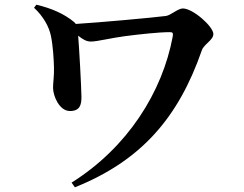

<svg xmlns="http://www.w3.org/2000/svg" viewBox="-20 -747 1040 818"><path d="M135 -727 125 -714C165 -677 189 -633 197 -594C206 -550 209 -495 210 -459C211 -424 206 -396 206 -373C206 -338 233 -274 278 -274C321 -274 327 -301 327 -334C326 -387 318 -532 313 -595C334 -578 349 -570 368 -570C394 -570 452 -585 513 -593C575 -601 657 -610 703 -610C716 -610 718 -607 716 -592C672 -355 524 -119 285 31L299 51C581 -62 740 -245 840 -533C849 -559 889 -576 889 -602C889 -634 802 -711 759 -711C738 -711 708 -682 687 -679C624 -671 401 -651 303 -645L297 -652C253 -689 198 -712 135 -727Z"/></svg>

Font: Noto Serif JP
Style: Bold
Weight: 700
Designer: Ryoko NISHIZUKA 西塚涼子 (kana & ideographs); Frank Grießhammer (Latin, Greek & Cyrillic); Wenlong ZHANG 张文龙 (bopomofo); San
Foundry: Adobe
Version: Version 2.001;hotconv 1.1.0;makeotfexe 2.6.0